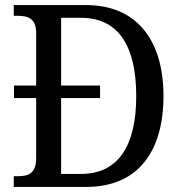

<svg xmlns="http://www.w3.org/2000/svg" viewBox="-20 -734 715 754"><path d="M34 0H319C521 0 622 -138 622 -357C622 -584 510 -714 319 -714H34V-672H48C89 -672 122 -663 122 -604V-398H35V-349H122V-113C122 -52 91 -42 50 -42H34ZM298 -51H220V-349H373V-398H220V-664H299C443 -664 515 -556 515 -357C515 -159 443 -51 298 -51Z"/></svg>

Font: Noto Serif Bengali SemiCondensed
Style: Regular
Weight: 400
Width: 4
Designer: Juan Bruce, Universal Thirst, Indian Type Foundry and the Monotype Design Team.
Foundry: Monotype Imaging Inc.
Version: Version 2.003